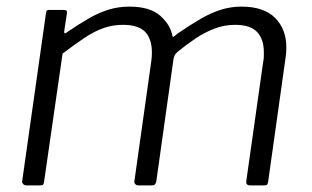

<svg xmlns="http://www.w3.org/2000/svg" viewBox="-20 -560 942 580"><path d="M59 0Q54 0 50 -4Q46 -8 47 -13L119 -521Q120 -527 122 -528.5Q124 -530 128 -530H173Q179 -530 181 -527.5Q183 -525 182 -519L174 -466Q173 -456 180 -461Q218 -487 248.5 -504.5Q279 -522 308.5 -531Q338 -540 371 -540Q433 -540 464 -512.5Q495 -485 501 -451Q502 -447 506.5 -450.5Q511 -454 517 -459Q555 -485 586 -503Q617 -521 647 -530.5Q677 -540 710 -540Q777 -540 811 -506Q845 -472 845 -416Q845 -409 844.5 -402Q844 -395 843 -388L790 -11Q789 -5 787 -2.5Q785 0 778 0H736Q722 0 724 -13L775 -373Q777 -381 777 -389Q777 -397 777 -403Q777 -442 756.5 -463.5Q736 -485 690 -485Q657 -485 626.5 -473Q596 -461 571 -444Q546 -427 526 -411Q516 -404 511 -398Q506 -392 504 -381L452 -11Q450 -5 447.5 -2.5Q445 0 439 0H397Q392 0 388.5 -4Q385 -8 386 -13L437 -375Q444 -428 424.5 -456.5Q405 -485 352 -485Q321 -485 293.5 -475.5Q266 -466 236.5 -446.5Q207 -427 169 -398L113 -10Q112 -4 110 -2Q108 0 100 0H59Z"/></svg>

Font: Libre Franklin Light
Style: Italic
Weight: 300
Italic angle: -8°
Designer: Pablo Impallari, Rodrigo Fuenzalida, Nhung Nguyen
Foundry: Impallari Type
Version: Version 3.000